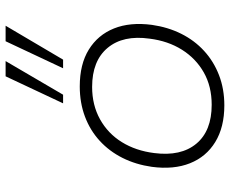

<svg xmlns="http://www.w3.org/2000/svg" viewBox="-86 -706 801 668"><g transform="rotate(-90 314.0 -372.5)"><path d="M281 8Q205 8 153.5 -23.5Q102 -55 79.5 -111.5Q57 -168 67 -244Q75 -300 98 -346Q121 -392 157.5 -425.5Q194 -459 242 -477Q290 -495 347 -495Q424 -495 475 -463.5Q526 -432 548.5 -376Q571 -320 561 -244Q553 -188 530 -142Q507 -96 470.5 -62.5Q434 -29 386 -10.5Q338 8 281 8ZM283 -36Q347 -36 395.5 -63.5Q444 -91 474.5 -139.5Q505 -188 513 -252Q526 -344 481 -398Q436 -452 345 -452Q282 -452 232.5 -424.5Q183 -397 153 -348.5Q123 -300 115 -236Q103 -143 147.5 -89.5Q192 -36 283 -36ZM410 -553 504 -753H558L440 -553ZM288 -553 382 -753H435L318 -553Z"/></g></svg>

Font: Nunito Sans 10pt SemiExpanded ExtraLight
Style: Italic
Weight: 250
Width: 6
Italic angle: -9°
Designer: Vernon Adams
Foundry: Vernon Adams
Version: Version 3.101;gftools[0.9.27]